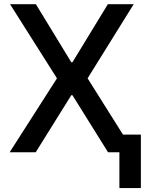

<svg xmlns="http://www.w3.org/2000/svg" viewBox="-20 -748 712 943"><path d="M156.2 -727.5Q200.2 -656.2 330.1 -442.4Q332 -442.4 335.9 -442.4Q379.9 -513.7 509.8 -727.5Q542 -727.5 636.7 -727.5Q580.1 -636.7 410.2 -363.3Q467.8 -272.5 638.7 0Q606.4 0 510.7 0Q466.8 -70.3 335.9 -280.3Q335 -280.3 330.1 -280.3Q286.1 -210 155.3 0Q124 0 27.3 0Q85.9 -90.8 259.8 -363.3Q202.1 -454.1 29.3 -727.5Q60.5 -727.5 156.2 -727.5ZM671.9 -86.9Q671.9 -21.5 671.9 175.8Q645.5 175.8 566.4 175.8Q566.4 110.4 566.4 -86.9Q592.8 -86.9 671.9 -86.9Z"/></svg>

Font: DeepSea
Style: Medium
Weight: 500
Designer: Stem
Version: Version 3.019;git-0a5106e0b